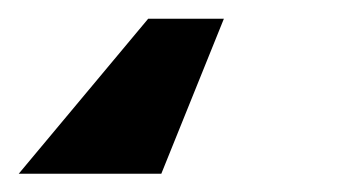

<svg xmlns="http://www.w3.org/2000/svg" viewBox="-47 30 370 209"><path d="M196.7 50.4 128.6 219.1H-26.6L114.3 50.4Z"/></svg>

Font: Inter UI Extra Bold
Style: Italic
Weight: 800
Italic angle: 9.39999°
Designer: Rasmus Andersson
Foundry: rsms
Version: 3.2;8d6f07862